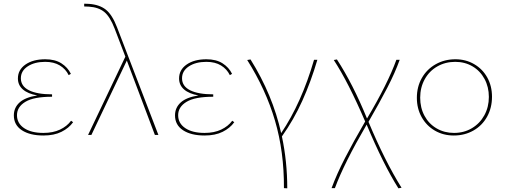

<svg xmlns="http://www.w3.org/2000/svg" viewBox="-20 -731 2734 1040"><path d="M376 -69Q353 -37 313 -17Q273 3 215 3Q142 3 98.5 -25.5Q55 -54 55 -106Q55 -148 86 -176Q117 -204 182 -214Q131 -223 104 -246.5Q77 -270 77 -306Q77 -353 118 -381.5Q159 -410 225 -410Q278 -410 312.5 -388Q347 -366 364 -331L352 -324Q336 -357 304 -376.5Q272 -396 225 -396Q167 -396 130 -371.5Q93 -347 93 -307Q93 -264 137 -242Q181 -220 262 -220V-207Q163 -207 117.5 -179.5Q72 -152 72 -107Q72 -63 110.5 -37Q149 -11 215 -11Q267 -11 305 -29Q343 -47 365 -77Z M819 0 667 -403 475 0H457L659 -424L601 -576Q576 -641 544.5 -666.5Q513 -692 461 -695L436 -696V-711L462 -710Q519 -706 553.5 -678.5Q588 -651 614 -583L838 0Z M1249 -69Q1226 -37 1186 -17Q1146 3 1088 3Q1015 3 971.5 -25.5Q928 -54 928 -106Q928 -148 959 -176Q990 -204 1055 -214Q1004 -223 977 -246.5Q950 -270 950 -306Q950 -353 991 -381.5Q1032 -410 1098 -410Q1151 -410 1185.5 -388Q1220 -366 1237 -331L1225 -324Q1209 -357 1177 -376.5Q1145 -396 1098 -396Q1040 -396 1003 -371.5Q966 -347 966 -307Q966 -264 1010 -242Q1054 -220 1135 -220V-207Q1036 -207 990.5 -179.5Q945 -152 945 -107Q945 -63 983.5 -37Q1022 -11 1088 -11Q1140 -11 1178 -29Q1216 -47 1238 -77Z M1507 8Q1536 144 1536 289L1518 288Q1519 91 1469.5 -77.5Q1420 -246 1319 -406L1337 -409Q1457 -217 1503 -10Q1613 -173 1681 -407H1699Q1664 -288 1617.5 -185Q1571 -82 1507 8Z M2138 289Q2056 159 1966 -56Q1844 153 1794 288H1776Q1804 212 1849 124.5Q1894 37 1958 -73Q1867 -285 1788 -406L1805 -409Q1891 -277 1968 -89Q2081 -279 2127 -407H2145Q2120 -337 2077.5 -255Q2035 -173 1976 -71Q2065 142 2155 286Z M2238 -201Q2238 -261 2265 -308.5Q2292 -356 2340 -383Q2388 -410 2447 -410Q2503 -410 2548.5 -383.5Q2594 -357 2619.5 -311Q2645 -265 2645 -207Q2645 -147 2618.5 -99Q2592 -51 2544.5 -24Q2497 3 2438 3Q2381 3 2335.5 -23.5Q2290 -50 2264 -96.5Q2238 -143 2238 -201ZM2628 -206Q2628 -260 2604.5 -303.5Q2581 -347 2539.5 -371.5Q2498 -396 2446 -396Q2392 -396 2348.5 -371Q2305 -346 2280.5 -301.5Q2256 -257 2256 -202Q2256 -147 2279.5 -103.5Q2303 -60 2345 -35.5Q2387 -11 2439 -11Q2493 -11 2536 -36.5Q2579 -62 2603.5 -106.5Q2628 -151 2628 -206Z"/></svg>

Font: Ysabeau Infant Thin
Style: Regular
Weight: 200
Designer: Christian Thalmann (Catharsis Fonts)
Version: Version 0.003